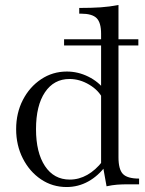

<svg xmlns="http://www.w3.org/2000/svg" viewBox="-20 -742 585 773"><path d="M238 -559V-584H537V-559ZM248 11Q191 11 145 -20Q99 -51 72 -104Q45 -157 45 -222Q45 -287 72 -339.5Q99 -392 145.5 -423Q192 -454 249 -454Q294 -454 335.5 -433.5Q377 -413 403 -378L394 -344Q378 -378 339.5 -401Q301 -424 260 -424Q197 -424 161 -370.5Q125 -317 125 -222Q125 -128 161 -73.5Q197 -19 261 -19Q298 -19 331.5 -38Q365 -57 393 -93L407 -76Q376 -34 335.5 -11.5Q295 11 248 11ZM409 8 395 -70 387 -83V-606Q387 -651 369 -669Q351 -687 306 -687H299V-710Q349 -710 385.5 -712.5Q422 -715 457 -722V-109Q457 -60 475 -41.5Q493 -23 540 -23V0H499Q471 0 451.5 1.5Q432 3 409 8Z"/></svg>

Font: Baskervville SC
Style: Regular
Weight: 400
Designer: Alexis Faudot, Rémi Forte, Morgane Pierson, Rafael Ribas, Tanguy Vanlaeys, Rosalie Wagner, Thomas Huot-Marchand
Foundry: ANRT
Version: Version 1.100